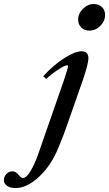

<svg xmlns="http://www.w3.org/2000/svg" viewBox="-183 -685 553 974"><path d="M269.5 -529.8Q244.6 -529.8 229 -545.7Q213.4 -561.5 213.4 -585.4Q213.4 -616.2 237.8 -640.4Q262.2 -664.6 292.5 -664.6Q317.9 -664.6 334 -649.2Q350.1 -633.8 350.1 -609.4Q350.1 -578.6 326.4 -554.2Q302.7 -529.8 269.5 -529.8ZM-104.5 269Q-130.9 269 -147 257.8Q-163.1 246.6 -163.1 229Q-163.1 210.4 -150.4 197.3Q-137.7 184.1 -119.6 184.1Q-102.1 184.1 -86.9 204.1Q-76.7 217.8 -66.9 217.8Q-49.3 217.8 -28.8 184.1Q-8.3 150.4 10.7 97.2L141.1 -277.3Q162.1 -339.4 162.1 -349.6Q162.1 -354 158.2 -354Q152.3 -354 140.1 -348.4Q127.9 -342.8 103.5 -326.2Q79.1 -309.6 50.8 -284.7L36.1 -298.3Q91.8 -358.4 145.3 -391.6Q198.7 -424.8 230.5 -424.8Q265.6 -424.8 265.6 -389.2Q265.6 -363.8 238.8 -283.2L167 -78.1Q141.1 -1.5 112.8 65.4Q76.7 154.3 15.1 211.7Q-46.4 269 -104.5 269Z"/></svg>

Font: Elstob 18pt SemiBold
Style: Italic
Weight: 600
Italic angle: -20°
Designer: Peter S. Baker
Version: Version 1.015